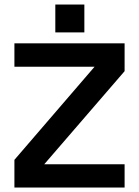

<svg xmlns="http://www.w3.org/2000/svg" viewBox="-20 -846 627 866"><path d="M229.5 -825.5H360.5V-700H229.5ZM45 -650.5H542V-525L179.5 -105H542V0H45V-125L406.5 -545H45Z"/></svg>

Font: Overused Grotesk SemiBold
Style: Regular
Weight: 610
Version: Version 0.004